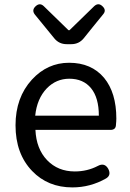

<svg xmlns="http://www.w3.org/2000/svg" viewBox="-20 -844 594 878"><path d="M311 13Q199 13 127 -62Q51 -141 51 -271Q51 -398 126 -480Q197 -557 296 -557Q398 -557 456 -488Q512 -420 512 -302Q512 -290 510 -270Q508 -250 485 -250H325H142Q146 -163 195.5 -111.5Q245 -60 322 -60Q379 -60 427 -85Q458 -102 475 -72Q490 -43 465 -28Q393 13 311 13ZM141 -315H286H432Q432 -397 396.5 -440.5Q361 -484 297 -484Q237 -484 194 -440Q149 -393 141 -315ZM285 -642Q250 -642 228 -669L139 -778Q124 -798 143 -815.5Q162 -833 180 -816L293 -706H298L411 -816Q430 -833 448 -816Q468 -798 452 -779L404 -720L363 -669Q341 -642 306 -642Z"/></svg>

Font: GenSenRounded JP R
Style: Regular
Weight: 400
Version: Version 1.501;PS 1;hotconv 16.6.51;makeotf.lib2.5.65220